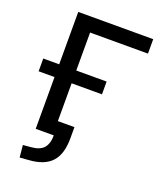

<svg xmlns="http://www.w3.org/2000/svg" viewBox="-160 -805 909 1088"><g transform="rotate(20 294.5 -260.5)"><path d="M91 184 84 111 130 107Q184 103 207 76.5Q230 50 230 0H121V-312H25V-389H121V-705H573V-618H224V-389H407V-312H224V-84H324V-16Q324 79 280.5 126.5Q237 174 144 180Z"/></g></svg>

Font: Nunito Sans SemiBold
Style: Regular
Weight: 600
Designer: Vernon Adams
Foundry: Vernon Adams
Version: Version 3.101; ttfautohint (v1.8.4.7-5d5b);gftools[0.9.27]